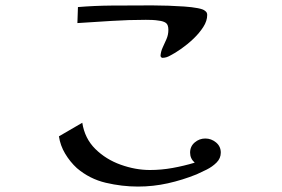

<svg xmlns="http://www.w3.org/2000/svg" viewBox="-20 -693 1040 707"><path d="M793 -131Q793 -110 777.5 -94.5Q762 -79 741 -68.5Q720 -58 704 -51Q652 -30 598 -18Q544 -6 488 -6Q429 -6 369.5 -20Q310 -34 263 -74Q238 -97 220 -127Q202 -157 197 -191L283 -241Q292 -183 331 -144.5Q370 -106 424.5 -86.5Q479 -67 532 -67Q574 -67 615.5 -74.5Q657 -82 697 -94Q680 -109 680 -131Q680 -154 697 -168.5Q714 -183 736 -183Q758 -183 775.5 -168.5Q793 -154 793 -131ZM743 -638Q743 -616 728.5 -593.5Q714 -571 692.5 -550.5Q671 -530 647.5 -513.5Q624 -497 606 -488Q599 -484 592 -482Q585 -480 576 -480L571 -486Q572 -503 579 -518Q586 -533 593 -549Q600 -565 600 -583Q600 -602 591 -608.5Q582 -615 565 -617Q553 -619 541 -619.5Q529 -620 517 -620Q454 -620 391 -616Q328 -612 265 -608L267 -667Q328 -672 389.5 -672.5Q451 -673 512 -673Q523 -673 547 -673Q571 -673 600.5 -672Q630 -671 658.5 -669Q687 -667 708 -663Q729 -659 735 -653Q743 -648 743 -638Z"/></svg>

Font: Kaisei Decol Medium
Style: Regular
Weight: 500
Designer: Font-Kai, 金井和夫
Foundry: KAZUO KANAI
Version: Version 5.003